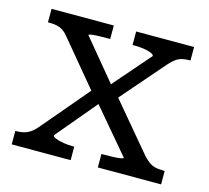

<svg xmlns="http://www.w3.org/2000/svg" viewBox="-83 -634 796 730"><g transform="rotate(15 314.5 -268.5)"><path d="M609 0H360V-53H362Q382 -53 401.5 -53.5Q421 -54 433.5 -56Q446 -58 446 -61L287 -249L281 -251L112 -454Q103 -465 93 -471.5Q83 -478 70 -481Q57 -484 37 -484H34V-537H279V-484H277Q258 -484 239 -483.5Q220 -483 207.5 -481.5Q195 -480 195 -477L345 -296L352 -293L526 -86Q537 -75 547 -67.5Q557 -60 570.5 -56.5Q584 -53 606 -53H609ZM21 0V-53H24Q51 -53 69.5 -62Q88 -71 106 -93L267 -283L313 -249L167 -75Q167 -69 179.5 -64Q192 -59 211 -56Q230 -53 250 -53H253V0ZM356 -265 312 -302 452 -463Q452 -469 440 -474Q428 -479 409.5 -481.5Q391 -484 371 -484H367V-537H595V-484H592Q576 -484 563 -481Q550 -478 538 -469.5Q526 -461 513 -446Z"/></g></svg>

Font: Roboto Serif
Style: Regular
Weight: 400
Designer: Greg Gazdowicz
Foundry: Commercial Type
Version: Version 1.008